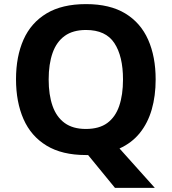

<svg xmlns="http://www.w3.org/2000/svg" viewBox="-20 -745 836 935"><path d="M738 -358Q738 -278 719 -212Q700 -146 661 -97.5Q622 -49 562 -22L734 170H540L409 10Q406 10 403.5 10Q401 10 398 10Q282 10 206.5 -36Q131 -82 94.5 -165Q58 -248 58 -359Q58 -470 94.5 -552Q131 -634 206.5 -679.5Q282 -725 399 -725Q515 -725 590 -679.5Q665 -634 701.5 -551.5Q738 -469 738 -358ZM217 -358Q217 -283 236 -229Q255 -175 295 -146Q335 -117 398 -117Q463 -117 502.5 -146Q542 -175 560.5 -229Q579 -283 579 -358Q579 -471 537 -535Q495 -599 399 -599Q335 -599 295 -570Q255 -541 236 -487Q217 -433 217 -358Z"/></svg>

Font: Noto Sans Thaana
Style: Regular
Weight: 400
Designer: Monotype Design Team
Foundry: Monotype Imaging Inc.
Version: Version 2.001